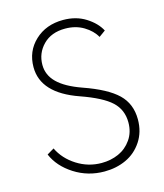

<svg xmlns="http://www.w3.org/2000/svg" viewBox="-115 -851 813 951"><g transform="rotate(-15 291.5 -375.0)"><path d="M51.8 -139.6 87.9 -161.1Q115.7 -103.5 173.8 -66.7Q231.9 -29.8 300.3 -29.8Q347.7 -29.8 387.7 -47.6Q427.7 -65.4 453.6 -102.5Q479.5 -139.6 479.5 -189.9Q479.5 -254.9 434.8 -296.6Q390.1 -338.4 280.3 -377Q96.2 -441.4 96.2 -575.2Q96.2 -656.7 153.1 -710.2Q210 -763.7 297.9 -763.7Q363.8 -763.7 413.1 -732.7Q462.4 -701.7 484.4 -659.7L451.2 -635.7Q432.1 -670.4 391.1 -695.1Q350.1 -719.7 296.4 -719.7Q225.1 -719.7 183.3 -677.2Q141.6 -634.8 141.6 -574.7Q141.6 -522.5 181.4 -483.4Q221.2 -444.3 304.2 -415Q424.3 -373 476.6 -322.5Q528.8 -272 528.8 -192.4Q528.8 -128.4 497.1 -80.3Q465.3 -32.2 414.8 -8.8Q364.3 14.6 303.2 14.6Q218.3 14.6 148.9 -29.8Q79.6 -74.2 51.8 -139.6Z"/></g></svg>

Font: Spartan MB Light
Style: Regular
Weight: 300
Designer: Matt Bailey, Mirko Velimirovic
Foundry: Matt Bailey
Version: Version 1.005